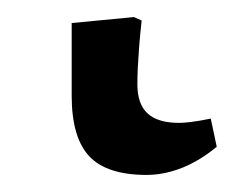

<svg xmlns="http://www.w3.org/2000/svg" viewBox="-20 24 274 225"><path d="M152 229Q105 229 84.5 207Q64 185 64 136V51L137 44L146 48Q144 66 143 79.5Q142 93 141.5 103Q141 113 141 123Q141 146 153 157Q165 168 190 168Q195 168 203.5 167Q212 166 227 163L234 196Q222 206 208.5 213.5Q195 221 180.5 225Q166 229 152 229Z"/></svg>

Font: Literata 18pt
Style: Regular
Weight: 400
Designer: Latin by Veronika Burian and Jose Scaglione. Greek by Irene Vlachou. Cyrillic by Vera Evstafieva.
Foundry: TypeTogether
Version: Version 3.103;gftools[0.9.29]